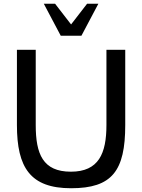

<svg xmlns="http://www.w3.org/2000/svg" viewBox="-20 -987 756 1021"><path d="M70 -322C70 -96 141 14 358 14C576 14 646 -78 646 -322V-722H546V-322C546 -171 505 -74 357 -74C208 -74 170 -168 170 -322V-722H70ZM303 -797H413L503 -967H443L358 -857L273 -967H213Z"/></svg>

Font: Perun
Style: Regular
Weight: 400
Foundry: Copyright (c) Stefan Peev, Context Ltd, 2016
Version: Version 1.089